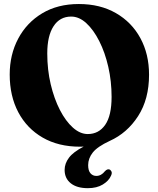

<svg xmlns="http://www.w3.org/2000/svg" viewBox="-20 -734 804 979"><path d="M382 -713.5Q490.5 -713.5 571 -667.2Q651.5 -621 695.8 -539.5Q740 -458 740 -353Q740 -228.5 684.2 -142Q628.5 -55.5 539.5 -15.5Q477 13.5 453.2 43.5Q429.5 73.5 429.5 108Q429.5 136 441.2 149.5Q453 163 471 163Q496.5 163 515 139Q527 126.5 537.5 130Q544 132 548.2 140.2Q552.5 148.5 546 162Q535 188 504.2 206.8Q473.5 225.5 428 225.5Q372 225.5 340.8 200.5Q309.5 175.5 309.5 132.5Q309.5 99.5 331.8 70Q354 40.5 406.5 13.5Q397 14 388 14Q278 14 197.5 -32.5Q117 -79 73.2 -161.8Q29.5 -244.5 29.5 -354Q29.5 -455.5 72.8 -537Q116 -618.5 195 -666Q274 -713.5 382 -713.5ZM549 -240Q549 -319.5 532.2 -393Q515.5 -466.5 486.2 -524.2Q457 -582 420.2 -615.8Q383.5 -649.5 343 -649.5Q285 -649.5 253 -600.2Q221 -551 221 -461.5Q221 -378.5 238.5 -304.5Q256 -230.5 285.5 -173.2Q315 -116 351.8 -83.2Q388.5 -50.5 427.5 -50.5Q483.5 -50.5 516.2 -97.2Q549 -144 549 -240Z"/></svg>

Font: Fraunces 72pt S050
Style: Bold
Weight: 700
Version: Version 1.000; ttfautohint (v1.8.3)